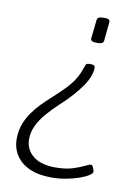

<svg xmlns="http://www.w3.org/2000/svg" viewBox="-81 -580 588 817"><g transform="rotate(10 212.5 -171.0)"><path d="M282 -321Q299 -321 299 -309Q299 -291 291.5 -271Q284 -251 268.5 -228.5Q253 -206 230.5 -180.5Q208 -155 177 -127Q149 -101 126 -74Q103 -47 90 -19Q77 9 77 38Q77 83 111 110.5Q145 138 207 138Q251 138 281.5 128.5Q312 119 330.5 109.5Q349 100 355 100Q360 100 363.5 106Q367 112 369 118.5Q371 125 371 129Q371 135 356.5 144.5Q342 154 318 162.5Q294 171 263 177Q232 183 198 183Q143 183 104.5 166Q66 149 45.5 118Q25 87 25 46Q25 13 35 -15Q45 -43 61.5 -67Q78 -91 98 -111.5Q118 -132 138 -150Q170 -179 192 -201.5Q214 -224 228 -245.5Q242 -267 250 -290Q256 -307 259 -314Q262 -321 274 -321ZM306 -525Q329 -525 327 -511L319 -429Q318 -422 312 -418.5Q306 -415 294 -415H286Q274 -415 268.5 -418.5Q263 -422 263 -429L272 -511Q273 -518 279.5 -521.5Q286 -525 298 -525Z"/></g></svg>

Font: Asap ExtraLight
Style: Italic
Weight: 250
Italic angle: -6°
Version: Version 3.001